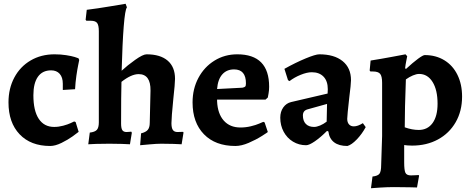

<svg xmlns="http://www.w3.org/2000/svg" viewBox="-20 -762 2496 1018"><path d="M246 12Q143 12 84 -50Q25 -112 25 -219Q25 -293 56 -351Q87 -409 142.5 -441.5Q198 -474 269 -474Q302 -474 330.5 -469.5Q359 -465 375.5 -460Q392 -455 396 -453L400 -444Q399 -438 394.5 -416.5Q390 -395 385 -360.5Q380 -326 378 -289L313 -285V-318Q313 -352 296.5 -370.5Q280 -389 251 -389Q205 -389 181 -355Q157 -321 157 -257Q157 -175 185.5 -132Q214 -89 267 -89Q291 -89 315 -95.5Q339 -102 354 -109Q369 -116 373 -118L381 -115L397 -63Q390 -57 365 -39Q340 -21 306.5 -4.5Q273 12 246 12Z M504 -113V-597Q504 -628 495 -640Q486 -652 461 -652H438L434 -657L440 -710Q497 -717 562 -728Q627 -739 646 -742L653 -723Q643 -711 636 -622Q629 -533 625 -387Q655 -415 696.5 -444.5Q738 -474 757 -474Q830 -474 869 -440.5Q908 -407 908 -344Q908 -319 899 -238Q889 -138 889 -109Q889 -84 896.5 -73Q904 -62 921 -62L951 -63L953 -59L943 3Q931 2 899.5 1Q868 0 835 0Q811 0 773 3.5Q735 7 723 8L728 -55Q753 -61 763.5 -73.5Q774 -86 774 -111L778 -282Q779 -369 715 -369Q676 -369 624 -328Q622 -259 622 -107Q622 -82 628.5 -72Q635 -62 651 -62Q659 -62 666.5 -63Q674 -64 676 -64L679 -58L669 3Q658 2 626 1Q594 0 560 0Q521 0 489.5 1Q458 2 448 3L456 -59Q483 -62 493.5 -73.5Q504 -85 504 -113Z M1255 -86Q1283 -86 1310 -92.5Q1337 -99 1354 -106.5Q1371 -114 1376 -116L1383 -113L1400 -62Q1400 -61 1368.5 -41Q1337 -21 1298.5 -4.5Q1260 12 1228 12Q1122 12 1061.5 -50Q1001 -112 1001 -219Q1001 -291 1032 -349Q1063 -407 1117 -440.5Q1171 -474 1238 -474Q1407 -474 1407 -302Q1407 -284 1404 -267Q1401 -250 1400 -245L1388 -234H1131V-225Q1134 -159 1166.5 -122.5Q1199 -86 1255 -86ZM1284 -320Q1284 -394 1221 -394Q1182 -394 1158.5 -367.5Q1135 -341 1131 -290L1265 -297Q1276 -299 1280 -303Q1284 -307 1284 -320Z M1633 -379Q1608 -379 1574.5 -365.5Q1541 -352 1515 -332L1507 -337L1488 -397Q1547 -430 1600 -452Q1653 -474 1673 -474Q1752 -474 1796.5 -438Q1841 -402 1841 -337Q1841 -316 1832 -246Q1821 -149 1821 -132Q1821 -113 1830.5 -102.5Q1840 -92 1856 -92Q1877 -92 1904 -109L1919 -88Q1899 -51 1871.5 -22.5Q1844 6 1822 12Q1777 12 1751.5 -7.5Q1726 -27 1721 -65L1714 -68Q1679 -33 1649 -12.5Q1619 8 1603 8Q1565 8 1533.5 -11Q1502 -30 1484 -63.5Q1466 -97 1466 -138Q1466 -170 1482 -192.5Q1498 -215 1524 -221L1717 -266L1718 -289Q1718 -332 1695.5 -355.5Q1673 -379 1633 -379ZM1586 -150Q1586 -121 1601.5 -105Q1617 -89 1645 -89Q1659 -89 1677 -96.5Q1695 -104 1712 -117L1714 -211L1610 -182Q1586 -175 1586 -150Z M2001 112 2006 -41V-323Q2006 -358 1995.5 -370.5Q1985 -383 1957 -383H1944L1940 -388L1945 -441Q2002 -450 2058 -460.5Q2114 -471 2130 -474L2139 -464Q2138 -458 2134 -438.5Q2130 -419 2128 -401L2132 -396Q2170 -431 2196.5 -450.5Q2223 -470 2232 -470Q2291 -470 2336 -442.5Q2381 -415 2405.5 -365Q2430 -315 2430 -250Q2430 -173 2396 -114Q2362 -55 2302 -22.5Q2242 10 2165 10Q2152 10 2139.5 9Q2127 8 2123 7V99Q2123 140 2129.5 154Q2136 168 2159 168Q2174 168 2184.5 167Q2195 166 2200 166L2202 170L2191 232Q2170 232 2153 231L2069 230Q2034 230 1996 232.5Q1958 235 1947 236L1955 174Q1983 171 1992 159Q2001 147 2001 112ZM2200 -73Q2247 -73 2273.5 -109.5Q2300 -146 2300 -212Q2300 -285 2273.5 -327.5Q2247 -370 2202 -370Q2188 -370 2169 -362Q2150 -354 2132 -341Q2126 -185 2126 -87Q2165 -73 2200 -73Z"/></svg>

Font: Sahitya
Style: Bold
Weight: 700
Designer: Juan Pablo del Peral
Foundry: Juan Pablo del Peral (http://www.huertatipografica.com)
Version: Version 1.001;PS 001.000;hotconv 1.0.70;makeotf.lib2.5.58329